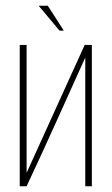

<svg xmlns="http://www.w3.org/2000/svg" viewBox="-20 -651 390 671"><path d="M49 0V-494H73V-47L276 -494H301V0H278V-450Q227 -337 176.5 -225Q126 -113 73 0ZM188 -544 115 -631H147L203 -544Z"/></svg>

Font: Alumni Sans SC Thin
Style: Regular
Weight: 100
Designer: Robert E. Leuschke
Foundry: Robert E. Leuschke
Version: Version 1.018